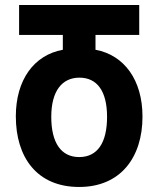

<svg xmlns="http://www.w3.org/2000/svg" viewBox="-20 -734 629 764"><path d="M295 10C460 10 547 -108 547 -270C547 -416 474 -515 360 -536V-595H534V-714H56V-595H230V-536C115 -515 43 -416 43 -271C43 -108 127 10 295 10ZM295 -109C223 -109 184 -166 184 -269C184 -372 227 -425 296 -425C366 -425 406 -372 406 -269C406 -166 368 -109 295 -109Z"/></svg>

Font: Noto Sans Georgian ExtraCondensed Bold
Style: Regular
Weight: 700
Width: 2
Designer: Monotype Design Team, Akaki Razmadze
Foundry: Google LLC
Version: Version 2.005